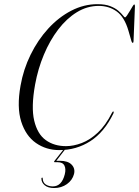

<svg xmlns="http://www.w3.org/2000/svg" viewBox="-20 -730 684 944"><path d="M538 -181.5Q540.5 -179 537.5 -172Q493 -80.5 424.5 -36.2Q356 8 272 8Q207 8 156.8 -27Q106.5 -62 84.2 -132.5Q62 -203 81 -309Q95 -389 130.5 -461.2Q166 -533.5 217.2 -589.5Q268.5 -645.5 330.5 -677.5Q392.5 -709.5 459.5 -709.5Q497 -709.5 522 -699.8Q547 -690 562 -677Q577 -664 584.5 -654.2Q592 -644.5 594.5 -644.5Q598 -644.5 604.5 -654Q611 -663.5 618.5 -676.2Q626 -689 631.8 -698.5Q637.5 -708 639.5 -708Q643.5 -708 643.5 -700.5L636.5 -527Q636.5 -520.5 633 -519.5Q629 -519 626.5 -527L611.5 -579Q592 -646 554 -673.5Q516 -701 465.5 -701Q408.5 -701 358 -670Q307.5 -639 266.2 -585Q225 -531 195.8 -461.2Q166.5 -391.5 152.5 -314Q132.5 -203 148.2 -136.8Q164 -70.5 205.2 -41Q246.5 -11.5 304.5 -11.5Q342 -11.5 382.5 -27Q423 -42.5 461.2 -78.2Q499.5 -114 530.5 -175.5Q535 -184 538 -181.5ZM296.5 -0.5H304L257 60.5H274Q314 60.5 332.2 79.5Q350.5 98.5 344 125.5Q336 156 309 175.2Q282 194.5 246 194.5Q216.5 194.5 200.2 181.2Q184 168 183.5 148.5Q183.5 144 186.5 143.5Q189.5 142 190 147Q190.5 167.5 205 177Q219.5 186.5 239.5 186.5Q283.5 186.5 298.5 127Q305 101 296.8 84.2Q288.5 67.5 263.5 67.5H249.5Q243 67.5 248 61Z"/></svg>

Font: Fraunces 144pt Light
Style: Italic
Weight: 300
Italic angle: -16°
Version: Version 1.000;[0bf87f6ff]